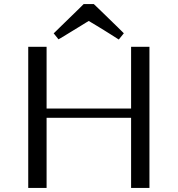

<svg xmlns="http://www.w3.org/2000/svg" viewBox="-20 -932 881 952"><path d="M211 -348H630V0H721V-700H630V-394H211V-700H120V0H211ZM420 -828Q420 -828 431 -821.5Q442 -815 458.5 -805Q475 -795 494.5 -783Q514 -771 530.5 -760.5Q547 -750 558 -743Q569 -736 569 -736L594 -767Q594 -767 583 -778Q572 -789 555.5 -805Q539 -821 519.5 -840Q500 -859 483.5 -875Q467 -891 456 -901.5Q445 -912 445 -912H395Q395 -912 384 -901Q373 -890 356.5 -874Q340 -858 320.5 -839Q301 -820 284.5 -804Q268 -788 257 -777Q246 -766 246 -767L270 -737Q270 -737 281.5 -743.5Q293 -750 309.5 -760.5Q326 -771 345.5 -782.5Q365 -794 381.5 -804.5Q398 -815 409 -821.5Q420 -828 420 -828Z"/></svg>

Font: Tenor Sans
Style: Regular
Weight: 400
Designer: Denis Masharov
Foundry: Denis Masharov
Version: Version 1.1